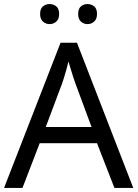

<svg xmlns="http://www.w3.org/2000/svg" viewBox="-20 -928 679 948"><path d="M545 0 459 -221H176L91 0H0L279 -717H360L638 0ZM352 -517Q349 -525 342 -546Q335 -567 328.5 -589.5Q322 -612 318 -624Q313 -604 307.5 -583.5Q302 -563 296.5 -546Q291 -529 287 -517L206 -301H432ZM178 -859Q178 -885 192 -896.5Q206 -908 225 -908Q244 -908 258 -896.5Q272 -885 272 -859Q272 -834 258 -821.5Q244 -809 225 -809Q206 -809 192 -821.5Q178 -834 178 -859ZM366 -859Q366 -885 379.5 -896.5Q393 -908 412 -908Q431 -908 445 -896.5Q459 -885 459 -859Q459 -834 445 -821.5Q431 -809 412 -809Q393 -809 379.5 -821.5Q366 -834 366 -859Z"/></svg>

Font: Noto Sans Canadian Aboriginal
Style: Regular
Weight: 400
Designer: Monotype Design Team, Typotheque's Kevin King
Foundry: Monotype Imaging Inc.
Version: Version 2.002